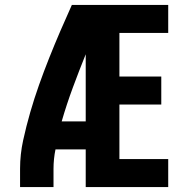

<svg xmlns="http://www.w3.org/2000/svg" viewBox="-20 -755 760 775"><path d="M61 0H196V-74Q196 -93 198 -113Q200 -133 204 -152H326V0H659V-113H462V-333H631V-446H462V-622H659V-735H270Q246 -682 223 -628.5Q200 -575 178.5 -521Q157 -467 137.5 -412Q118 -357 102 -301.5Q86 -246 73.5 -189Q61 -132 61 -74ZM229 -265Q249 -334 274 -401.5Q299 -469 326 -536V-265Z"/></svg>

Font: Iosevka Sparkle Extrabold
Style: Regular
Weight: 800
Designer: Belleve Invis
Foundry: Belleve Invis
Version: Version 4.5.0; ttfautohint (v1.8.3)